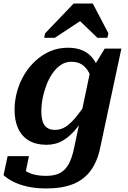

<svg xmlns="http://www.w3.org/2000/svg" viewBox="-44 -818 719 1082"><path d="M373 19 466 -424 474 -426 546 -544H640L521 13Q505 92 467 143.5Q429 195 367.5 219.5Q306 244 217 244Q157 244 109 233Q61 222 28 204.5Q-5 187 -24 169L-1 62H119L93 188Q80 186 72 176.5Q64 167 60.5 154Q57 141 57.5 129.5Q58 118 63 111Q75 127 94.5 141.5Q114 156 144 164.5Q174 173 216 173Q263 173 293 157.5Q323 142 342 108.5Q361 75 373 19ZM525 -373 480 -343Q472 -381 457 -409.5Q442 -438 418 -454Q394 -470 358 -470Q326 -470 299.5 -452.5Q273 -435 252.5 -405.5Q232 -376 218 -339.5Q204 -303 196.5 -265Q189 -227 189 -192Q189 -157 196.5 -133.5Q204 -110 221.5 -98Q239 -86 266 -86Q299 -86 326.5 -104Q354 -122 383.5 -157.5Q413 -193 448 -245L465 -211Q428 -147 391.5 -100Q355 -53 313 -27.5Q271 -2 218 -2Q160 -2 119.5 -25.5Q79 -49 58.5 -93.5Q38 -138 38 -199Q38 -249 51.5 -299.5Q65 -350 91 -394.5Q117 -439 154.5 -474Q192 -509 238 -529Q284 -549 339 -549Q383 -549 416 -536Q449 -523 471 -498.5Q493 -474 506 -442Q519 -410 525 -373ZM479 -798H371L210 -630L205 -605H265L441 -721L376 -729L505 -605H561L567 -630Z"/></svg>

Font: Roboto Serif SemiBold
Style: Italic
Weight: 600
Italic angle: -10°
Version: Version 1.007